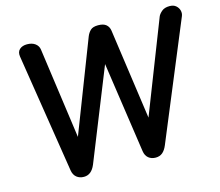

<svg xmlns="http://www.w3.org/2000/svg" viewBox="-133 -1177 1544 1350"><g transform="rotate(-15 639.5 -502.0)"><path d="M317 0Q286 0 264.5 -17.2Q243 -34.5 237.5 -67.5L101 -934Q96 -968 116 -986Q136 -1004 170 -1004Q207 -1004 229.8 -986.8Q252.5 -969.5 256 -943L348 -282.5L604.5 -945.5Q614.5 -970.5 632 -987.2Q649.5 -1004 687.5 -1004Q726.5 -1004 746 -987.5Q765.5 -971 769.5 -943L862.5 -285L1123 -952Q1129.5 -968 1150.2 -986Q1171 -1004 1207.5 -1004Q1237 -1004 1254.2 -989Q1271.5 -974 1276.8 -953Q1282 -932 1274 -913L923 -66.5Q909 -33 889 -16.5Q869 0 839.5 0Q808.5 0 787.5 -17.2Q766.5 -34.5 761.5 -67.5L665 -727.5L400 -66.5Q386 -33 365.5 -16.5Q345 0 317 0Z"/></g></svg>

Font: Edu SA Hand
Style: Regular
Weight: 400
Designer: Tina and Corey Anderson, Eben Sorkin, Mirko Velimirovic
Foundry: Google for Education
Version: Version 2.000